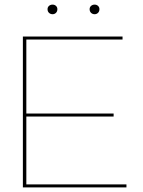

<svg xmlns="http://www.w3.org/2000/svg" viewBox="-20 -820 624 840"><path d="M80.1 0V-660.2H516.1V-647H95.2V-323.2H477.1V-310.1H95.2V-13.2H533.2V0ZM188 -779.8Q188 -788.6 194.3 -794.2Q200.7 -799.8 210 -799.8Q218.8 -799.8 224.9 -794.2Q231 -788.6 231 -779.8Q231 -770 224.9 -763.9Q218.8 -757.8 210 -757.8Q200.7 -757.8 194.3 -763.9Q188 -770 188 -779.8ZM372.1 -779.8Q372.1 -788.6 378.4 -794.2Q384.8 -799.8 394 -799.8Q402.8 -799.8 408.9 -794.2Q415 -788.6 415 -779.8Q415 -770 408.9 -763.9Q402.8 -757.8 394 -757.8Q384.8 -757.8 378.4 -763.9Q372.1 -770 372.1 -779.8Z"/></svg>

Font: Human Sans Thin
Style: Regular
Weight: 100
Designer: Tim Radville
Foundry: Continuum
Version: Version 1.000;FEAKit 1.0